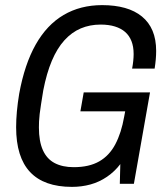

<svg xmlns="http://www.w3.org/2000/svg" viewBox="-20 -718 647 750"><path d="M261 12Q152 12 97.5 -46Q43 -104 43 -221Q43 -250 46 -283Q49 -316 55 -352Q76 -467 119.5 -544Q163 -621 228.5 -659.5Q294 -698 379 -698Q429 -698 468 -687Q507 -676 534.5 -653.5Q562 -631 576 -597.5Q590 -564 590 -519Q590 -503 588.5 -486Q587 -469 584 -450H496Q499 -465 500.5 -480Q502 -495 502 -507Q502 -536 493.5 -557.5Q485 -579 469 -593Q453 -607 429 -614.5Q405 -622 373 -622Q331 -622 295.5 -607Q260 -592 231.5 -560.5Q203 -529 182.5 -480.5Q162 -432 149 -365Q144 -334 140.5 -312Q137 -290 135 -273Q133 -256 132.5 -243.5Q132 -231 132 -220Q132 -166 147.5 -131.5Q163 -97 193.5 -81Q224 -65 268 -65Q328 -65 367.5 -87.5Q407 -110 430.5 -154.5Q454 -199 465 -262L469 -283H294L307 -357H566L503 0H448L450 -77Q428 -48 398 -27.5Q368 -7 333.5 2.5Q299 12 261 12Z"/></svg>

Font: Archivo Condensed
Style: Italic
Weight: 400
Width: 3
Italic angle: -10°
Designer: Hector Gatti
Foundry: Omnibus-Type
Version: Version 2.001